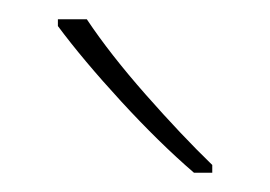

<svg xmlns="http://www.w3.org/2000/svg" viewBox="-20 -785 280 199"><path d="M70 -765Q94 -729 131 -687Q168 -645 200 -614V-606H181Q145 -637 105.5 -680Q66 -723 40 -758V-765Z"/></svg>

Font: Noto Sans Lao Looped SemiCondensed Thin
Style: Regular
Weight: 100
Width: 4
Designer: Mark Frömberg, Ben Mitchell
Foundry: The Fontpad Ltd
Version: Version 1.002; ttfautohint (v1.8.4.7-5d5b)